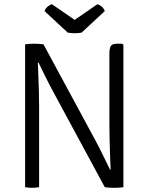

<svg xmlns="http://www.w3.org/2000/svg" viewBox="-20 -895 710 918"><path d="M100 -683Q109 -684.5 121.2 -685.2Q133.5 -686 143 -686Q154.5 -686 166.8 -685.2Q179 -684.5 188 -683L168 -596H161Q162 -566 163.5 -530.2Q165 -494.5 166 -457Q167 -419.5 167 -385V0Q157.5 1.5 149 2.2Q140.5 3 133 3Q125.5 3 117.2 2.2Q109 1.5 100 0ZM233 -459Q213.5 -495 197 -528.8Q180.5 -562.5 164 -596L129.5 -640L188 -683L436 -224Q455.5 -188 472.5 -152.5Q489.5 -117 506 -84L540.5 -49.5L481 0ZM570 -681V0Q561 1.5 550.8 2.2Q540.5 3 526 3Q512 3 501 2.2Q490 1.5 481 0L502 -84H509Q507.5 -120 506 -158.5Q504.5 -197 503.8 -235.2Q503 -273.5 503 -308V-639Q503 -662.5 509.5 -674.2Q516 -686 540 -686H564ZM446 -875Q456 -872 466.2 -863.5Q476.5 -855 481 -842L370 -739Q363.5 -738 354.8 -737Q346 -736 337 -736Q328 -736 319.5 -737Q311 -738 304 -739L193 -842Q197.5 -855 208 -863.5Q218.5 -872 228 -875L337 -800Z"/></svg>

Font: Signika Negative Light
Style: Regular
Weight: 300
Designer: Anna Giedry
Foundry: Anna Giedry
Version: Version 2.001